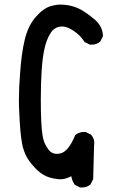

<svg xmlns="http://www.w3.org/2000/svg" viewBox="-20 -787 540 848"><path d="M294.9 -8.8Q269.5 4.9 245.1 4.9Q239.3 4.9 234.4 3.9Q198.2 0 172.9 -14.2Q147.5 -28.3 117.2 -65.4Q86.9 -102.5 77.6 -152.8Q68.4 -203.1 65.4 -285.2Q63.5 -314.5 63.5 -342.8Q63.5 -399.4 68.4 -458Q74.2 -549.8 89.4 -612.3Q104.5 -674.8 138.7 -712.9Q171.9 -751 206.1 -760.7Q227.5 -766.6 245.1 -766.6Q295.9 -766.6 335.9 -745.1Q362.3 -730.5 395.5 -703.1Q432.6 -672.9 434.6 -629.9V-627L422.9 -603.5Q407.2 -589.8 385.7 -589.8Q382.8 -589.8 377 -589.8L353.5 -601.6Q329.1 -640.6 285.2 -662.1Q269.5 -669.9 253.9 -669.9Q220.7 -669.9 202.1 -638.7Q184.6 -611.3 175.8 -568.4Q160.2 -499 160.2 -344.7Q160.2 -236.3 168 -188.5Q172.9 -153.3 194.3 -126Q208 -107.4 231.4 -107.4Q238.3 -107.4 247.1 -109.4Q282.2 -118.2 311.5 -188.5L312.5 -190.4Q329.1 -204.1 350.6 -204.1Q358.4 -204.1 360.4 -203.1L381.8 -192.4Q396.5 -175.8 396.5 -155.3Q396.5 -150.4 395.5 -144.5L391.6 3.9L379.9 27.3Q364.3 41 342.8 41Q339.8 41 334 41L310.5 29.3Q297.9 11.7 294.9 -8.8Z"/></svg>

Font: JasonHandwriting2
Style: SemiBold
Weight: 600
Version: Version 1.04.7